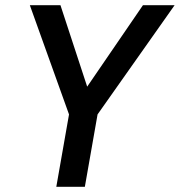

<svg xmlns="http://www.w3.org/2000/svg" viewBox="-20 -720 693 740"><path d="M246 -279 95 -700H213L316 -386L531 -700H653L356 -279L307 0H197Z"/></svg>

Font: Sarabun Medium
Style: Italic
Weight: 500
Italic angle: -10°
Designer: Suppakit Chalermlarp | Katatrad Co.,Ltd.
Foundry: Cadson Demak Co.,Ltd.
Version: Version 1.000; ttfautohint (v1.6)